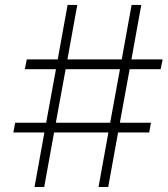

<svg xmlns="http://www.w3.org/2000/svg" viewBox="-20 -747 672 767"><path d="M33.4 -217.7 40.5 -256.7H164.4L203.5 -470.5H79.2L87 -509.6H210.6L250 -727.3H288.7L249.3 -509.6H466.3L505.7 -727.3H544.4L505 -509.6H629.6L621.8 -470.5H497.9L458.8 -256.7H583.1L576 -217.7H451.7L412.3 0H373.6L413 -217.7H196L156.6 0H117.9L157.3 -217.7ZM203.1 -256.7H420.1L459.2 -470.5H242.2Z"/></svg>

Font: Inter P Extra Light
Style: Italic
Weight: 200
Italic angle: 9.39999°
Designer: Rasmus Andersson
Foundry: rsms
Version: Version 3.018;git-588b23468